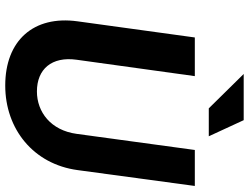

<svg xmlns="http://www.w3.org/2000/svg" viewBox="-126 -788 928 715"><g transform="rotate(90 337.5 -430.0)"><path d="M298 14C460 14 591 -91 613 -256L672 -692H538L478 -252C465 -156 397 -104 320 -104C237 -104 189 -159 202 -252L263 -692H119L59 -256C36 -91 131 14 298 14ZM383 -744H487L427 -874H255Z"/></g></svg>

Font: Ronzino Bold
Style: Italic
Weight: 700
Italic angle: -8°
Designer: Nunzio Mazzaferro
Foundry: Collletttivo
Version: Version 1.000;Glyphs 3.3 (3337)